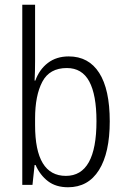

<svg xmlns="http://www.w3.org/2000/svg" viewBox="-20 -780 530 810"><path d="M128 -523Q128 -503 127.5 -481Q127 -459 126 -440H129Q146 -487 182 -514.5Q218 -542 270 -542Q354 -542 398.5 -472.5Q443 -403 443 -268Q443 -135 397.5 -62.5Q352 10 267 10Q216 10 182.5 -15.5Q149 -41 130 -84H126L117 0H74V-760H128ZM262 -493Q189 -493 158.5 -435Q128 -377 128 -280V-252Q128 -38 258 -38Q387 -38 387 -269Q387 -380 356.5 -436.5Q326 -493 262 -493Z"/></svg>

Font: Noto Sans Tamil Condensed Light
Style: Regular
Weight: 300
Width: 3
Designer: Jelle Bosma - Monotype Design Team
Foundry: Monotype Imaging Inc.
Version: Version 2.004; ttfautohint (v1.8.4.7-5d5b)